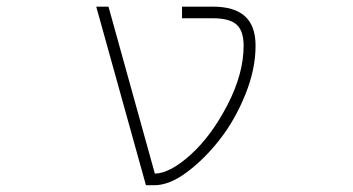

<svg xmlns="http://www.w3.org/2000/svg" viewBox="-20 -544 1040 566"><path d="M607.4 -524.4Q670.9 -524.4 702.1 -496.1Q733.4 -467.8 733.4 -409.2Q733.4 -339.8 703.1 -265.1Q672.9 -190.4 627.9 -132.8Q583 -75.2 531.2 -36.6Q479.5 2 435.5 2H410.2L263.7 -524.4H299.8L436.5 -32.2Q481.4 -33.2 542 -87.9Q603.5 -143.6 650.9 -235.4Q698.2 -327.1 698.2 -409.2Q698.2 -453.1 677.2 -471.7Q656.2 -490.2 607.4 -490.2H516.6V-524.4Z"/></svg>

Font: GenEi Gothic M ExtraLight
Style: Regular
Weight: 200
Designer: o_tamon (Modified); [Source Han Sans]
Ryoko NISHIZUKA  (kana & ideographs); Paul D. Hunt (Latin, Greek & Cyrillic); Wenl
Version: Version 1.1a;Original Version 1.004